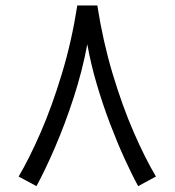

<svg xmlns="http://www.w3.org/2000/svg" viewBox="-20 -646 622 684"><path d="M255.4 -626.5H326.7Q346.7 -498.5 381.3 -383.1Q416 -267.6 456.8 -174.1Q497.6 -80.6 535.6 -17.1L472.2 17.1Q449.2 -24.9 423.1 -82.3Q397 -139.6 371.6 -206.5Q346.2 -273.4 325 -345.2Q303.7 -417 291 -488.3Q273.4 -393.6 242.4 -298.3Q211.4 -203.1 176 -121.1Q140.6 -39.1 109.9 17.1L46.4 -17.1Q84 -80.6 124.8 -174.1Q165.5 -267.6 200.4 -383.1Q235.4 -498.5 255.4 -626.5Z"/></svg>

Font: Vazirmatn UI NL Light
Style: Regular
Weight: 300
Designer: Saber Rastikerdar
Foundry: Saber Rastikerdar
Version: Version 33.003